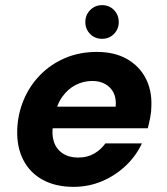

<svg xmlns="http://www.w3.org/2000/svg" viewBox="-20 -715 648 747"><path d="M266 12Q197 12 147 -15Q97 -42 71 -92Q45 -142 47 -209Q49 -271 72 -326Q95 -381 136 -423Q177 -465 233 -489Q289 -513 357 -513Q425 -513 473 -486Q521 -459 546 -412Q571 -365 569 -304Q569 -281 564.5 -258Q560 -235 555 -216H146L161 -300H430Q433 -332 422 -354Q411 -376 389.5 -388Q368 -400 339 -400Q305 -400 274.5 -384.5Q244 -369 222 -338Q200 -307 192 -260L187 -230Q180 -193 189.5 -164Q199 -135 223.5 -118.5Q248 -102 284 -102Q320 -102 346.5 -117.5Q373 -133 390 -157H532Q510 -109 469.5 -70.5Q429 -32 377 -10Q325 12 266 12ZM377 -564Q349 -564 330.5 -583Q312 -602 312 -629Q312 -657 331 -676Q350 -695 377 -695Q405 -695 423.5 -676Q442 -657 442 -629Q442 -602 423.5 -583Q405 -564 377 -564Z"/></svg>

Font: DM Sans 18pt ExtraBold
Style: Italic
Weight: 800
Italic angle: -10°
Designer: Colophon Foundry, Jonny Pinhorn
Foundry: Colophon Foundry
Version: Version 4.004;gftools[0.9.30]